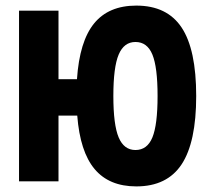

<svg xmlns="http://www.w3.org/2000/svg" viewBox="-20 -648 740 686"><path d="M48 0V-610H189V-365H255Q264 -500 316 -564Q368 -628 467 -628Q577 -628 629 -549.5Q681 -471 681 -305Q681 -140 629 -61Q577 18 467 18Q370 18 318 -44Q266 -106 256 -235H189V0ZM464 -112Q506 -112 524.5 -157Q543 -202 543 -305Q543 -408 524.5 -453Q506 -498 464 -498Q423 -498 404 -453Q385 -408 385 -305Q385 -202 404 -157Q423 -112 464 -112Z"/></svg>

Font: Martian Mono SemiBold
Style: Regular
Weight: 600
Monospace: yes
Designer: Roman Shamin
Foundry: Evil Martians
Version: Version 1.000; ttfautohint (v1.8.4.7-5d5b)